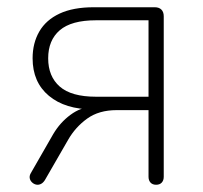

<svg xmlns="http://www.w3.org/2000/svg" viewBox="-20 -504 560 530"><path d="M411 6Q401 6 395.5 0Q390 -6 390 -16V-200H302Q253 -200 220.5 -176.5Q188 -153 168 -118L104 -7Q99 1 92.5 4Q86 7 79.5 5.5Q73 4 68 -1Q63 -6 62 -12.5Q61 -19 65 -26L127 -134Q146 -166 174.5 -187Q203 -208 231 -208H237V-202Q160 -202 115 -239.5Q70 -277 70 -343Q70 -385 88.5 -417Q107 -449 144.5 -466.5Q182 -484 239 -484H407Q419 -484 425.5 -477.5Q432 -471 432 -459V-16Q432 -6 426.5 0Q421 6 411 6ZM245 -237H390V-448H245Q177 -448 145 -420.5Q113 -393 113 -343Q113 -293 145 -265Q177 -237 245 -237Z"/></svg>

Font: Nunito ExtraLight
Style: Regular
Weight: 200
Designer: Vernon Adams
Foundry: Vernon Adams
Version: Version 3.602